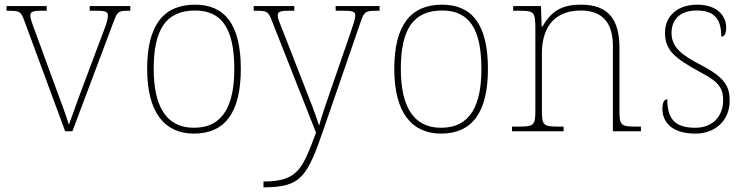

<svg xmlns="http://www.w3.org/2000/svg" viewBox="-20 -562 3196 822"><path d="M86 -468 259 0H290L466 -468C483 -514 486 -516 536 -516H538V-536H364V-516H396C437 -516 442 -509 442 -495C442 -472 426 -435 400 -366L340 -206C304 -111 284 -52 275 -28C264 -65 236 -140 214 -199L138 -407C127 -437 110 -478 110 -495C110 -509 115 -516 156 -516H180V-536H8V-516C66 -516 69 -515 86 -468Z M810 10C942 10 1011 -79 1011 -267C1011 -459 941 -542 815 -542C680 -542 610 -454 610 -267C610 -79 686 10 810 10ZM810 -15C691 -15 638 -108 638 -267C638 -433 689 -517 815 -517C931 -517 983 -438 983 -267C983 -115 938 -15 810 -15Z M1108 215V240H1109C1272 240 1296 193 1368 -16L1524 -468C1540 -515 1545 -516 1601 -516H1605V-536H1417V-516H1455C1496 -516 1501 -509 1501 -495C1501 -482 1492 -455 1481 -423L1394 -171C1373 -110 1358 -67 1346 -24C1333 -69 1300 -150 1276 -212L1200 -407C1178 -463 1169 -482 1169 -495C1169 -509 1174 -516 1215 -516H1240V-536H1066V-516H1069C1125 -516 1128 -515 1146 -468L1333 6C1275 160 1256 215 1108 215Z M1868 10C2000 10 2069 -79 2069 -267C2069 -459 1999 -542 1873 -542C1738 -542 1668 -454 1668 -267C1668 -79 1744 10 1868 10ZM1868 -15C1749 -15 1696 -108 1696 -267C1696 -433 1747 -517 1873 -517C1989 -517 2041 -438 2041 -267C2041 -115 1996 -15 1868 -15Z M2172 0H2393V-20H2377C2304 -20 2300 -24 2300 -94V-334C2300 -423 2336 -517 2467 -517C2568 -517 2604 -454 2604 -365V0H2724V-20H2709C2636 -20 2632 -24 2632 -94V-357C2632 -482 2582 -542 2467 -542C2393 -542 2343 -520 2303 -449H2299L2296 -536H2177V-516H2205C2265 -516 2272 -511 2272 -442V-94C2272 -24 2268 -20 2195 -20H2172Z M2957 10C3043 10 3104 -47 3104 -131C3104 -191 3084 -230 2982 -283C2901 -325 2855 -358 2855 -421C2855 -476 2889 -517 2962 -517C3029 -517 3068 -491 3068 -405C3082 -405 3089 -419 3089 -445C3089 -489 3055 -542 2965 -542C2880 -542 2827 -493 2827 -422C2827 -349 2864 -315 2980 -252C3062 -210 3076 -180 3076 -132C3076 -69 3035 -15 2957 -15C2862 -15 2837 -61 2837 -137C2823 -137 2816 -123 2816 -95C2816 -50 2845 10 2957 10Z"/></svg>

Font: Noto Serif Malayalam Thin
Style: Regular
Weight: 100
Designer: Indian type Foundry, Jelle Bosma, Monotype Design Team
Foundry: Monotype Imaging Inc.
Version: Version 2.104